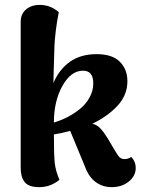

<svg xmlns="http://www.w3.org/2000/svg" viewBox="-20 -753 592 788"><path d="M141.1 15.1Q97.7 15.1 81.3 -5.6Q64.9 -26.4 64.9 -63V-662.1Q64.5 -694.8 86.4 -713.9Q108.4 -732.9 143.1 -732.9Q187 -732.9 221.2 -703.1Q212.9 -660.6 208.7 -624.5Q204.6 -588.4 203.6 -568.1Q202.6 -547.9 201.9 -512.5Q201.2 -477.1 200.2 -456.1L199.2 -412.1Q222.7 -468.3 267.1 -499.5Q311.5 -530.8 376 -530.8Q440.9 -530.8 471.9 -499.5Q502.9 -468.3 502.9 -419.9Q502.9 -362.8 462.4 -319.1Q421.9 -275.4 358.9 -245.1Q376.5 -241.7 390.6 -227.3Q404.8 -212.9 420.9 -187L446.8 -143.1Q464.4 -113.3 470.7 -107.4Q479 -100.1 491.2 -100.1Q506.3 -100.1 519 -108.9Q537.1 -89.4 537.1 -64Q537.1 -31.2 508.8 -8.1Q480.5 15.1 438 15.1Q402.3 15.1 374 -4.9Q345.7 -24.9 330.1 -65.9L268.1 -215.8Q225.6 -204.6 201.2 -201.2Q201.2 -115.7 204.8 -83.3Q208.5 -50.8 224.1 -15.1Q187 15.1 141.1 15.1ZM201.2 -250Q230.5 -258.8 257.8 -272.9Q285.2 -287.1 309.3 -306.9Q333.5 -326.7 348.1 -353.8Q362.8 -380.9 362.8 -411.1Q362.8 -462.9 320.8 -462.9Q271 -462.9 236.1 -400.4Q201.2 -337.9 201.2 -250Z"/></svg>

Font: Arima
Style: Bold
Weight: 700
Designer: Joana Correia and Natanael Gama
Foundry: NDISCOVER
Version: Version 1.100;Glyphs 3.1.2 (3151)